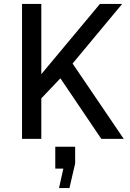

<svg xmlns="http://www.w3.org/2000/svg" viewBox="-20 -706 663 976"><path d="M349 -383 609 0H495L287 -308L190 -206V0H92V-686H190V-329L488 -686H601ZM362 125 333 250H280L302 151H261V40H362Z"/></svg>

Font: Chivo
Style: Regular
Weight: 400
Designer: Hector Gatti
Foundry: Omnibus-Type
Version: Version 1.006; ttfautohint (v1.4.1)